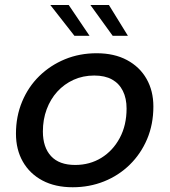

<svg xmlns="http://www.w3.org/2000/svg" viewBox="-20 -758 696 788"><path d="M278.5 10.5Q206.5 10.5 154.2 -17.2Q102 -45 73.8 -94.5Q45.5 -144 45.5 -209.5Q45.5 -280.5 70.8 -341Q96 -401.5 141.2 -445.8Q186.5 -490 246.5 -514.8Q306.5 -539.5 376.5 -539.5Q449 -539.5 501.2 -511.5Q553.5 -483.5 581.5 -434.2Q609.5 -385 609.5 -321Q609.5 -248 583.8 -187.2Q558 -126.5 512.5 -82Q467 -37.5 407 -13.5Q347 10.5 278.5 10.5ZM288.5 -81Q348.5 -81 396 -110.2Q443.5 -139.5 471.5 -191.8Q499.5 -244 499.5 -312.5Q499.5 -354.5 484.2 -385Q469 -415.5 439.8 -431.8Q410.5 -448 367 -448Q320.5 -448 282 -430.5Q243.5 -413 215.2 -382Q187 -351 171.5 -309.2Q156 -267.5 156 -218.5Q156 -153.5 189.5 -117.2Q223 -81 288.5 -81ZM505 -611H442.5L351 -737.5H427ZM347.5 -611H285.5L186.5 -737.5H262Z"/></svg>

Font: Epilogue Medium
Style: Italic
Weight: 500
Italic angle: -12°
Designer: Tyler Finck
Foundry: Etcetera Type Co
Version: Version 2.112